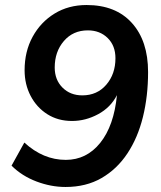

<svg xmlns="http://www.w3.org/2000/svg" viewBox="-20 -735 640 765"><path d="M241 10Q183 10 125 -12Q67 -34 26 -75L77 -167Q152 -98 242 -98Q325 -98 379.5 -166Q434 -234 446 -356Q421 -307 371 -280Q321 -253 267 -253Q211 -253 168.5 -280Q126 -307 102 -353Q78 -399 78 -455Q78 -530 110 -588.5Q142 -647 197.5 -681Q253 -715 325 -715Q441 -715 505.5 -643.5Q570 -572 570 -448Q570 -352 549.5 -269Q529 -186 487.5 -123.5Q446 -61 384.5 -25.5Q323 10 241 10ZM308 -355Q367 -355 403.5 -397.5Q440 -440 440 -503Q440 -553 409 -583.5Q378 -614 330 -614Q271 -614 234.5 -571.5Q198 -529 198 -466Q198 -417 229 -386Q260 -355 308 -355Z"/></svg>

Font: Nunito Sans
Style: Bold Italic
Weight: 700
Italic angle: -9°
Designer: Vernon Adams
Foundry: Vernon Adams
Version: Version 3.006; ttfautohint (v1.8.3)